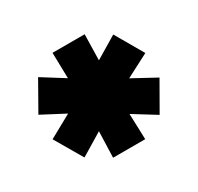

<svg xmlns="http://www.w3.org/2000/svg" viewBox="-90 -823 586 569"><g transform="rotate(-30 203.0 -538.5)"><path d="M148 -718H258L256 -630L331 -675L386 -580L307 -539L386 -496L331 -400L255 -447L258 -359H148L151 -448L75 -402L20 -496L98 -539L20 -580L75 -677L150 -630Z"/></g></svg>

Font: MontserratBlack
Style: Regular
Weight: 900
Designer: Julieta Ulanovsky
Foundry: Julieta Ulanovsky
Version: Version 4.000